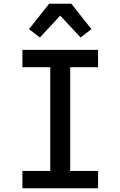

<svg xmlns="http://www.w3.org/2000/svg" viewBox="-20 -1000 640 1020"><path d="M99 0V-92H247V-643H99V-735H501V-643H353V-92H501V0ZM192 -801 134 -845 241 -980H359L466 -845L408 -801L300 -917Z"/></svg>

Font: Iosevka Semibold Extended
Style: Regular
Weight: 600
Width: 7
Monospace: yes
Designer: Belleve Invis
Foundry: Belleve Invis
Version: Version 32.5.0; ttfautohint (v1.8.4)